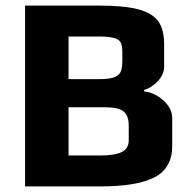

<svg xmlns="http://www.w3.org/2000/svg" viewBox="-20 -669 675 689"><path d="M70 0ZM70 -649H333Q426 -649 476.5 -635.5Q527 -622 548 -592.5Q569 -563 569 -510V-430Q569 -403 547.5 -379Q526 -355 497 -346V-341Q535 -337 566.5 -308.5Q598 -280 598 -245V-145Q598 -66 535 -33Q472 0 340 0H70ZM333 -385Q370 -385 388 -391Q406 -397 412.5 -410.5Q419 -424 419 -450V-482Q419 -505 413 -516.5Q407 -528 388.5 -533Q370 -538 330 -538H226V-385ZM337 -111Q394 -111 418 -124Q442 -137 442 -166V-218Q442 -254 423.5 -269Q405 -284 358 -284H226V-111Z"/></svg>

Font: Play
Style: Bold
Weight: 700
Designer: Jonas Hecksher (Cyrillic expansion: Cyreal)
Foundry: Jonas Hecksher, Playtype, e-types AS
Version: Version 2.101; ttfautohint (v1.5.65-e2d9)